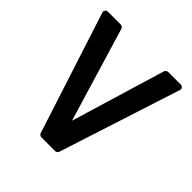

<svg xmlns="http://www.w3.org/2000/svg" viewBox="-185 -843 988 988"><g transform="rotate(45 309.0 -349.5)"><path d="M28.8 -675.8Q25.9 -685.1 31.5 -692.1Q37.1 -699.2 46.9 -699.2H139.2Q145 -699.2 150.4 -695.3Q155.8 -691.4 157.2 -686L312 -171.9L466.8 -686Q468.3 -690.9 473.4 -695.1Q478.5 -699.2 483.9 -699.2H576.2Q585.9 -699.2 590.8 -692.1Q595.7 -685.1 592.8 -675.8L378.9 -13.2Q377.4 -8.3 372.3 -4.2Q367.2 0 361.8 0H259.8Q254.9 0 249.8 -3.9Q244.6 -7.8 243.2 -13.2Z"/></g></svg>

Font: Fragment Mono
Style: Bold
Weight: 700
Designer: Wei Huang based on Nimbus Sans by URW Studio, based on Helvetica by Max Miedinger.
Foundry: Wei Huang
Version: Version 1.011